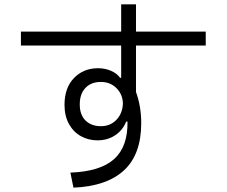

<svg xmlns="http://www.w3.org/2000/svg" viewBox="-20 -826 1040 881"><path d="M924 -617H604V-404Q628 -338 628 -261Q628 -117 548.5 -44Q469 29 317 35L303 -34Q440 -39 503.5 -96Q567 -153 565 -268H559Q543 -228 508 -205Q473 -182 427 -182Q386 -182 351.5 -201Q317 -220 296.5 -257Q276 -294 276 -345Q276 -423 319.5 -468Q363 -513 430 -513Q462 -513 489.5 -501Q517 -489 531 -469H536V-617H76V-681H536V-806H604V-681H924ZM544 -351Q543 -393 514.5 -421.5Q486 -450 443 -450Q398 -450 372 -422.5Q346 -395 346 -347Q346 -299 372.5 -273Q399 -247 443 -247Q486 -247 514 -276Q542 -305 544 -351Z"/></svg>

Font: IBM Plex Sans JP
Style: Regular
Weight: 400
Designer: Mike Abbink; Paul van der Laan; Pieter van Rosmalen; Wujin Sim; Yejin Wi; Jinhee Kim; Boomi Park; Yona Kim; Kichan Ma
Foundry: Sandoll Inc.
Version: Version 1.001